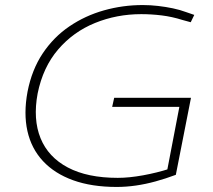

<svg xmlns="http://www.w3.org/2000/svg" viewBox="-20 -730 842 760"><path d="M442 10Q343 10 269.5 -16.5Q196 -43 150 -92.5Q104 -142 88.5 -211.5Q73 -281 89 -367Q106 -454 149 -518.5Q192 -583 254.5 -625.5Q317 -668 391.5 -689Q466 -710 545 -710Q575 -710 605.5 -706.5Q636 -703 664.5 -697Q693 -691 717 -682L749 -671L735 -642L702 -651Q661 -664 620 -669Q579 -674 539 -674Q442 -674 356 -639Q270 -604 210 -534Q150 -464 129 -360Q110 -258 140.5 -183Q171 -108 248.5 -67Q326 -26 446 -26Q491 -26 546 -36Q601 -46 651 -62L637 -31L690 -307H424L432 -343H736L676 -38Q636 -23 596 -12Q556 -1 517.5 4.5Q479 10 442 10Z"/></svg>

Font: REM Medium Thin
Style: Italic
Weight: 250
Italic angle: -11°
Version: Version 1.005;gftools[0.9.28]